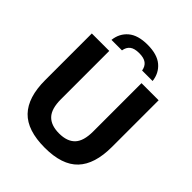

<svg xmlns="http://www.w3.org/2000/svg" viewBox="-257 -1100 1261 1261"><g transform="rotate(45 374.0 -469.0)"><path d="M375.5 9.5Q213.5 9.5 138.5 -68.5Q63.5 -146.5 63.5 -306.5V-740H225.5V-290.5Q225.5 -202.5 263 -163Q300.5 -123.5 375.5 -123.5Q450.5 -123.5 487.8 -163Q525 -202.5 525 -290.5V-740H684V-306.5Q684 -146.5 609.8 -68.5Q535.5 9.5 375.5 9.5ZM184.5 -801.5Q192 -867.5 239 -907.2Q286 -947 375 -947Q464.5 -947 511.8 -907.2Q559 -867.5 566.5 -801.5H469Q463.5 -835 441.2 -852Q419 -869 375 -869Q331 -869 309.2 -852Q287.5 -835 282 -801.5Z"/></g></svg>

Font: Encode Sans
Style: Bold
Weight: 700
Designer: Multiple Designers
Foundry: Impallari Type
Version: Version 3.002; ttfautohint (v1.8.3) -l 8 -r 50 -G 200 -x 14 